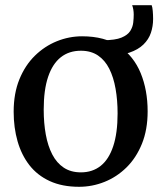

<svg xmlns="http://www.w3.org/2000/svg" viewBox="-20 -707 620 738"><path d="M32.5 -277.5Q32.5 -348 54.5 -402Q76.5 -456 114 -492.8Q151.5 -529.5 198.5 -548.5Q245.5 -567.5 295.5 -567.5Q383 -567.5 438.5 -529.2Q494 -491 520.8 -425.8Q547.5 -360.5 547.5 -279Q547.5 -208.5 525.5 -154.2Q503.5 -100 466 -63.2Q428.5 -26.5 381.5 -7.8Q334.5 11 284 11Q219 11 171.2 -11Q123.5 -33 93 -72.2Q62.5 -111.5 47.5 -164Q32.5 -216.5 32.5 -277.5ZM291 -44.5Q335.5 -44.5 367 -69.5Q398.5 -94.5 415.2 -145Q432 -195.5 432 -271Q432 -322 424.2 -366Q416.5 -410 400 -442.8Q383.5 -475.5 356.5 -493.8Q329.5 -512 291 -512Q245.5 -512 213.8 -487Q182 -462 165 -411.8Q148 -361.5 148 -285.5Q148 -234 156 -190Q164 -146 181 -113.2Q198 -80.5 225.2 -62.5Q252.5 -44.5 291 -44.5ZM391.5 -493 377.5 -552.5Q423 -552.5 447 -562.5Q471 -572.5 480.8 -588.2Q490.5 -604 492.2 -620.8Q494 -637.5 494 -651Q494 -660.5 492.5 -669.8Q491 -679 488 -687H563Q566 -679.5 567.2 -664.5Q568.5 -649.5 568.5 -634Q568.5 -606 560 -580.8Q551.5 -555.5 531.2 -535.8Q511 -516 476.8 -504.5Q442.5 -493 391.5 -493Z"/></svg>

Font: Merriweather 24pt
Style: Regular
Weight: 400
Designer: Eben Sorkin
Foundry: Eben Sorkin
Version: Version 2.100